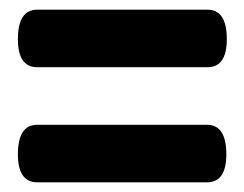

<svg xmlns="http://www.w3.org/2000/svg" viewBox="-20 -629 505 397"><path d="M409 -609Q449 -609 449 -548Q449 -490 409 -490H57Q17 -490 17 -548Q17 -609 57 -609ZM408 -371Q448 -371 448 -310Q448 -252 408 -252H57Q17 -252 17 -310Q17 -371 57 -371Z"/></svg>

Font: Indiction Unicode
Style: Normal
Weight: 500
Version: Version 1.1